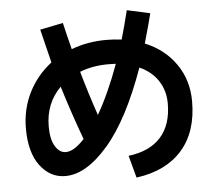

<svg xmlns="http://www.w3.org/2000/svg" viewBox="-58 -878 1115 998"><g transform="rotate(-5 500.0 -378.5)"><path d="M717.8 -633.8Q820.3 -591.8 878.4 -507.3Q936.5 -422.9 936.5 -313.5Q936.5 -153.3 852.5 -58.6Q768.6 36.1 614.3 56.6L583 -59.6Q694.3 -73.2 752 -137.7Q809.6 -202.1 809.6 -313.5Q809.6 -379.9 775.9 -431.6Q742.2 -483.4 678.7 -511.7Q585 -248 470.2 -115.7Q355.5 16.6 247.1 16.6Q168 16.6 115.7 -52.7Q63.5 -122.1 63.5 -247.1Q63.5 -348.6 106.4 -434.1Q149.4 -519.5 225.6 -578.1Q207 -651.4 182.6 -752.9L302.7 -777.3Q322.3 -693.4 336.9 -637.7Q420.9 -669.9 519.5 -669.9Q557.6 -669.9 599.6 -665Q619.1 -731.4 639.6 -814.5L759.8 -788.1Q750 -747.1 717.8 -633.8ZM558.6 -542Q545.9 -543 519.5 -543Q436.5 -543 370.1 -516.6Q402.3 -402.3 442.4 -285.2Q503.9 -391.6 558.6 -542ZM357.4 -167Q303.7 -313.5 262.7 -448.2Q182.6 -368.2 182.6 -247.1Q182.6 -179.7 205.1 -143.6Q227.5 -107.4 259.8 -107.4Q302.7 -107.4 357.4 -167Z"/></g></svg>

Font: Mgen+ 1c bold
Style: Bold
Weight: 700
Designer: [Source Han Sans]
Ryoko NISHIZUKA  (kana & ideographs); Paul D. Hunt (Latin, Greek & Cyrillic); Wenlong ZHANG  (bopomofo
Version: Version 1.059.20150602